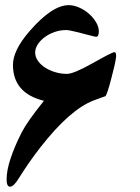

<svg xmlns="http://www.w3.org/2000/svg" viewBox="-20 -679 540 738"><path d="M425.3 -454.1Q422.4 -432.1 407.7 -377Q391.6 -314.5 384.8 -309.1Q378.4 -306.6 367.4 -303Q356.4 -299.3 340.3 -293Q249 -258.3 136.2 -113.8Q114.3 -85.9 93.5 -56.2Q72.8 -26.4 52.2 6.3Q32.7 38.6 18.6 38.6Q5.4 38.6 5.4 10.7Q5.4 -24.4 20.8 -70.3Q36.1 -116.2 63 -169.4Q85 -212.4 148.9 -291.5Q29.8 -320.8 29.8 -429.7Q29.8 -484.9 91.8 -557.1Q179.7 -659.2 244.1 -659.2Q263.7 -659.2 284.2 -650.1Q304.7 -641.1 321.5 -626.5Q338.4 -611.8 349.1 -593.8Q359.9 -575.7 359.9 -558.1Q359.9 -537.6 349.1 -537.6Q346.7 -537.6 338.9 -539.6Q331.1 -541.5 320.1 -544.4Q309.1 -547.4 296.6 -550.5Q284.2 -553.7 272.2 -556.6Q260.3 -559.6 250.5 -561.5Q240.7 -563.5 234.9 -563.5Q210.9 -563.5 189.5 -555.9Q168 -548.3 151.4 -535.9Q134.8 -523.4 125 -508.1Q115.2 -492.7 115.2 -477.1Q115.2 -460 126 -444.8Q136.7 -429.7 154.1 -418.7Q171.4 -407.7 193.1 -401.4Q214.8 -395 237.3 -395Q263.2 -395 336.9 -436.5Q411.1 -478.5 419.4 -478.5Q426.3 -478.5 426.3 -465.8Q426.3 -463.4 426.3 -460.4Q426.3 -457.5 425.3 -454.1Z"/></svg>

Font: XB Kayhan
Style: Bold
Weight: 700
Designer: Behnam
Foundry: Irmug
Version: Version 7.300 2009